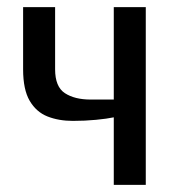

<svg xmlns="http://www.w3.org/2000/svg" viewBox="-20 -520 495 540"><path d="M300 0V-190Q281 -186 250 -183Q219 -180 185 -180Q145 -180 113.5 -192.5Q82 -205 63.5 -236.5Q45 -268 45 -325V-500H135V-325Q135 -276 162.5 -258Q190 -240 235 -240H300V-500H390V0Z"/></svg>

Font: Cuprum
Style: Regular
Weight: 400
Designer: Jovanny Lemonad
Foundry: Jovanny Lemonad
Version: Version 3.000